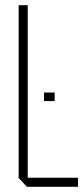

<svg xmlns="http://www.w3.org/2000/svg" viewBox="-20 -721 322 741"><path d="M84 0 52 -34V-35H281V0ZM52 -35V-701H87V-35ZM150 -331V-364H191V-331Z"/></svg>

Font: Foldit ExtraLight
Style: Regular
Weight: 250
Version: Version 1.003